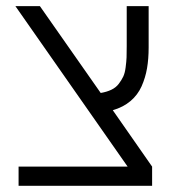

<svg xmlns="http://www.w3.org/2000/svg" viewBox="-20 -600 551 620"><path d="M460 -580.1V-446.8Q460 -409.7 454.8 -379.6Q449.7 -349.6 437.3 -321.5Q424.8 -293.5 401.4 -273.7Q377.9 -253.9 344.2 -244.1L471.2 -62V0H40V-62H392.1L29.8 -580.1H108.9L305.2 -299.8Q325.2 -303.2 339.8 -310.3Q354.5 -317.4 363.5 -329.3Q372.6 -341.3 377.9 -352.5Q383.3 -363.8 385.7 -382.6Q388.2 -401.4 388.7 -414.8Q389.2 -428.2 389.2 -451.2V-580.1Z"/></svg>

Font: LT Superior
Style: Regular
Weight: 400
Designer: Daniel Lyons
Foundry: LyonsType
Version: Version 1.000